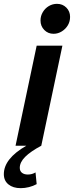

<svg xmlns="http://www.w3.org/2000/svg" viewBox="-83 -759 385 1000"><path d="M196 -583Q167 -583 147.5 -603Q128 -623 128 -652Q128 -676 140 -696Q152 -716 171.5 -727.5Q191 -739 214 -739Q243 -739 262.5 -719.5Q282 -700 282 -671Q282 -647 270.5 -627.5Q259 -608 239 -595.5Q219 -583 196 -583ZM25 221Q-15 221 -39 201.5Q-63 182 -63 148Q-63 108 -34 71Q-5 34 54 0H-2L108 -521H242L132 0Q76 30 48 58Q20 86 20 115Q20 132 31.5 141Q43 150 62 150Q84 150 102 139L108 200Q90 210 68 215.5Q46 221 25 221Z"/></svg>

Font: Red Hat Display ExtraBold
Style: Italic
Weight: 800
Italic angle: -12°
Designer: Pentagram, MCKL
Foundry: Pentagram, MCKL
Version: Version 1.023